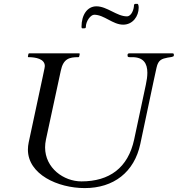

<svg xmlns="http://www.w3.org/2000/svg" viewBox="-20 -961 908 981"><path d="M290.5 -599.1C303.2 -661.1 334 -668.9 379.9 -668.9C383.3 -668.9 384.3 -670.9 384.8 -672.9L387.2 -684.6C387.2 -688 386.2 -688.5 384.3 -688.5H129.9C126.5 -688.5 125.5 -687 125 -684.6L122.6 -672.9C122.6 -669.4 123.5 -668.9 125.5 -668.9C161.6 -668.9 209 -660.6 209 -623.5C209 -615.2 208 -615.2 126.5 -232.9C124 -220.7 122.6 -208.5 122.6 -196.8C122.6 -70.3 274.9 0 413.1 0C560.5 0 666 -81.1 696.8 -225.1C724.1 -352.5 754.9 -500 764.6 -545.4L779.8 -615.2C788.6 -656.2 808.1 -660.6 835.9 -666.5C846.2 -668.5 868.2 -669.4 868.2 -676.8V-682.1C868.2 -685.5 867.2 -688.5 860.8 -688.5H641.1C633.8 -688.5 631.8 -684.6 631.8 -681.2C631.8 -676.8 631.8 -681.2 631.8 -676.3C631.8 -671.4 634.3 -668.9 642.1 -668.9H655.8C712.9 -668.9 732.9 -637.2 732.9 -589.4C732.9 -570.8 730 -550.3 725.1 -527.8L665.5 -248.5C634.3 -103 538.6 -34.2 396 -34.2C305.7 -34.2 210.4 -102.1 210.4 -208C210.4 -220.7 211.9 -234.4 214.8 -248ZM672.4 -941.4C668.5 -941.4 664.6 -938.5 664.6 -934.6C664.6 -914.6 652.3 -877.4 628.4 -877.4C577.1 -877.4 526.9 -928.7 472.7 -928.7C425.8 -928.7 396.5 -884.8 396.5 -824.2C396.5 -819.3 397.5 -816.4 400.4 -816.4H410.6C414.6 -816.4 418.5 -817.4 418.5 -822.3C418.5 -853.5 443.4 -885.7 461.4 -885.7C512.7 -885.7 555.7 -835 609.4 -835C658.7 -835 688.5 -878.4 688.5 -921.4C688.5 -926.8 688 -941.4 681.6 -941.4Z"/></svg>

Font: Cardo
Style: Italic
Weight: 400
Designer: David J. Perry
Foundry: David J. Perry
Version: Version 0.99